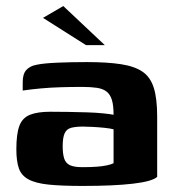

<svg xmlns="http://www.w3.org/2000/svg" viewBox="-20 -609 574 634"><path d="M253 5Q183 5 140 0.5Q97 -4 73.5 -17Q50 -30 42 -54Q34 -78 34 -116Q34 -167 44 -193.5Q54 -220 79 -230Q104 -240 146 -240Q171 -240 203.5 -239.5Q236 -239 267.5 -238Q299 -237 322.5 -234.5Q346 -232 355 -230Q355 -261 349.5 -279Q344 -297 332 -306.5Q320 -316 300 -319Q280 -322 251 -322Q216 -322 181.5 -321Q147 -320 114.5 -317Q82 -314 55 -310V-338Q55 -365 67 -378Q79 -391 100 -395Q123 -400 168.5 -402Q214 -404 267 -404Q334 -404 379.5 -397Q425 -390 451 -372Q477 -354 488 -318.5Q499 -283 499 -224V-25Q483 -10 419.5 -2.5Q356 5 253 5ZM252 -57Q280 -57 299.5 -58.5Q319 -60 333 -63Q347 -66 355 -70V-182Q344 -185 324.5 -187Q305 -189 285 -190Q265 -191 254 -191Q230 -191 215 -187Q200 -183 193.5 -169Q187 -155 187 -126Q187 -101 192 -85.5Q197 -70 211 -63.5Q225 -57 252 -57ZM264 -460 122 -550 189 -589 326 -460Z"/></svg>

Font: Genos Thin
Style: Bold
Weight: 700
Version: Version 1.010